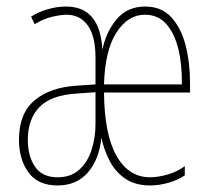

<svg xmlns="http://www.w3.org/2000/svg" viewBox="-20 -557 648 587"><path d="M424 -537Q474 -537 504 -504Q534 -471 547.5 -418Q561 -365 561 -303V-274H298Q299 -147 336 -81Q373 -15 439 -15Q462 -15 491 -23Q520 -31 545 -49V-21Q525 -7 496 1.5Q467 10 439 10Q394 10 363.5 -10.5Q333 -31 315.5 -64.5Q298 -98 290 -136Q283 -69 248.5 -29.5Q214 10 156 10Q96 10 67 -30Q38 -70 38 -130Q38 -210 85.5 -250Q133 -290 214 -295L272 -299V-380Q272 -446 248.5 -479Q225 -512 183 -512Q167 -512 140.5 -506Q114 -500 86 -483L75 -506Q96 -520 125 -528.5Q154 -537 182 -537Q286 -537 293 -405Q304 -459 336.5 -498Q369 -537 424 -537ZM423 -512Q371 -512 336 -457.5Q301 -403 298 -299H536Q537 -360 525 -408Q513 -456 488 -484Q463 -512 423 -512ZM214 -271Q135 -266 100 -229Q65 -192 65 -130Q65 -80 87 -47.5Q109 -15 156 -15Q196 -15 221.5 -37.5Q247 -60 259.5 -97.5Q272 -135 272 -179V-275Z"/></svg>

Font: Noto Sans Lao Looped ExtraCondensed Thin
Style: Regular
Weight: 100
Width: 2
Designer: Mark Frömberg, Ben Mitchell
Foundry: The Fontpad Ltd
Version: Version 1.002; ttfautohint (v1.8.4.7-5d5b)